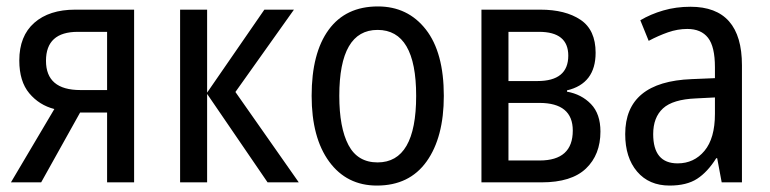

<svg xmlns="http://www.w3.org/2000/svg" viewBox="-20 -567 2395 597"><path d="M222 -468H313V-287H230Q123 -287 123 -378Q123 -468 222 -468ZM229 -217H313V0H397V-537H214Q133 -537 86.5 -496Q40 -455 40 -379Q40 -314 71 -277Q102 -240 149 -228L14 0H108Z M624 -279V-537H540V0H624V-275L812 0H909L712 -281L894 -537H802Z M1155 -547Q1055 -547 1002 -474.5Q949 -402 949 -269Q949 -139 1003.5 -64.5Q1058 10 1152 10Q1253 10 1306.5 -65Q1360 -140 1360 -269Q1360 -404 1304 -475.5Q1248 -547 1155 -547ZM1154 -474Q1274 -474 1274 -269Q1274 -62 1154 -62Q1092 -62 1063.5 -116Q1035 -170 1035 -269Q1035 -474 1154 -474Z M1660 -537H1477V0H1664Q1757 0 1802 -43Q1847 -86 1847 -158Q1847 -213 1817.5 -243.5Q1788 -274 1743 -282V-286Q1832 -307 1832 -403Q1832 -474 1785 -505.5Q1738 -537 1660 -537ZM1651 -315H1561V-468H1656Q1747 -468 1747 -394Q1747 -315 1651 -315ZM1658 -68H1561V-247H1657Q1761 -247 1761 -161Q1761 -68 1658 -68Z M2203 -213Q2203 -137 2170.5 -98Q2138 -59 2087 -59Q2011 -59 2011 -150Q2011 -202 2041.5 -230Q2072 -258 2144 -261L2203 -264ZM1971 -504 1997 -440Q2027 -456 2057 -466.5Q2087 -477 2117 -477Q2160 -477 2181.5 -449.5Q2203 -422 2203 -358V-324L2131 -321Q1924 -313 1924 -150Q1924 -77 1961 -33.5Q1998 10 2062 10Q2115 10 2147.5 -11Q2180 -32 2207 -75H2210L2224 0H2287V-364Q2287 -546 2127 -546Q2082 -546 2042.5 -534.5Q2003 -523 1971 -504Z"/></svg>

Font: Noto Sans Display SemiCondensed
Style: Regular
Weight: 400
Width: 4
Designer: Monotype Design team
Foundry: Monotype Imaging Inc.
Version: 1.000